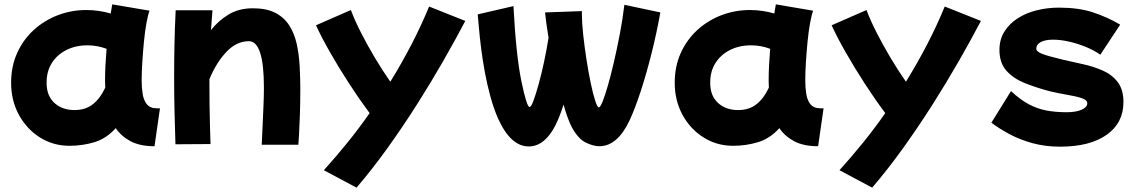

<svg xmlns="http://www.w3.org/2000/svg" viewBox="-20 -590 5204 881"><path d="M299 79Q224 79 163 40.5Q102 2 66.5 -63.5Q31 -129 31 -210Q31 -286 59 -347.5Q87 -409 135.5 -453Q184 -497 246 -520.5Q308 -544 376 -544Q433 -544 488 -528Q492 -549 495 -570L666 -541Q659 -522 652 -484Q645 -446 640.5 -399Q636 -352 633 -305Q630 -258 630 -220Q630 -189 634.5 -159.5Q639 -130 654 -111.5Q669 -93 700 -93H714L689 81Q623 81 580 58.5Q537 36 511 -2Q468 46 413 62.5Q358 79 299 79ZM195 -190Q200 -142 234.5 -113.5Q269 -85 322 -85Q373 -85 407 -112.5Q441 -140 463 -188Q462 -204 462 -221Q462 -256 464 -293Q466 -330 469 -366Q427 -382 381 -382Q327 -382 284.5 -360.5Q242 -339 218 -301Q194 -263 194 -213V-201Q194 -195 195 -190Z M785 72Q782 -16 780.5 -91Q779 -166 779 -239Q779 -312 780.5 -385.5Q782 -459 786 -543H955Q951 -498 948 -452Q982 -495 1029 -523.5Q1076 -552 1140 -552Q1203 -552 1243.5 -531Q1284 -510 1307.5 -473Q1331 -436 1341.5 -388.5Q1352 -341 1355 -286.5Q1358 -232 1358 -177Q1358 -117 1356 -62Q1354 -7 1352 30Q1350 67 1349 74H1181Q1183 33 1185 -13.5Q1187 -60 1189 -105.5Q1191 -151 1191 -188Q1191 -401 1122 -401Q1065 -401 1018.5 -351.5Q972 -302 941 -227V-207Q941 -159 941.5 -107.5Q942 -56 943.5 -9.5Q945 37 946 71Z M1616 271 1466 191Q1522 129 1575 63.5Q1628 -2 1676 -71Q1629 -134 1582 -206.5Q1535 -279 1495 -349Q1455 -419 1430 -474L1590 -544Q1608 -496 1636.5 -440Q1665 -384 1699.5 -326Q1734 -268 1771 -215Q1879 -390 1949 -560L2115 -494Q2070 -408 2013.5 -309.5Q1957 -211 1892.5 -109.5Q1828 -8 1758 89.5Q1688 187 1616 271Z M2265 -47Q2245 -93 2230 -148Q2215 -203 2204.5 -260Q2194 -317 2187.5 -369.5Q2181 -422 2177.5 -462.5Q2174 -503 2172 -524L2336 -562Q2348 -335 2372.5 -217Q2397 -99 2410 -99Q2417 -99 2427.5 -127Q2438 -155 2451 -201.5Q2464 -248 2476 -304Q2488 -360 2497 -417Q2485 -490 2481 -533L2650 -539V-527Q2650 -486 2656 -431Q2662 -376 2671 -317.5Q2680 -259 2690.5 -209Q2701 -159 2711 -128Q2721 -97 2728 -97Q2734 -97 2745 -124Q2756 -151 2769.5 -198Q2783 -245 2797 -305.5Q2811 -366 2824 -433.5Q2837 -501 2845 -568L3010 -533Q2993 -438 2969.5 -344.5Q2946 -251 2920 -171.5Q2894 -92 2869 -38Q2813 81 2730 81Q2703 81 2668.5 64.5Q2634 48 2605 -4Q2595 -23 2585 -50Q2575 -77 2566 -110Q2554 -73 2542 -44Q2489 82 2406 82Q2323 82 2265 -47Z M3344 79Q3269 79 3208 40.5Q3147 2 3111.5 -63.5Q3076 -129 3076 -210Q3076 -286 3104 -347.5Q3132 -409 3180.5 -453Q3229 -497 3291 -520.5Q3353 -544 3421 -544Q3478 -544 3533 -528Q3537 -549 3540 -570L3711 -541Q3704 -522 3697 -484Q3690 -446 3685.5 -399Q3681 -352 3678 -305Q3675 -258 3675 -220Q3675 -189 3679.5 -159.5Q3684 -130 3699 -111.5Q3714 -93 3745 -93H3759L3734 81Q3668 81 3625 58.5Q3582 36 3556 -2Q3513 46 3458 62.5Q3403 79 3344 79ZM3240 -190Q3245 -142 3279.5 -113.5Q3314 -85 3367 -85Q3418 -85 3452 -112.5Q3486 -140 3508 -188Q3507 -204 3507 -221Q3507 -256 3509 -293Q3511 -330 3514 -366Q3472 -382 3426 -382Q3372 -382 3329.5 -360.5Q3287 -339 3263 -301Q3239 -263 3239 -213V-201Q3239 -195 3240 -190Z M3982 271 3832 191Q3888 129 3941 63.5Q3994 -2 4042 -71Q3995 -134 3948 -206.5Q3901 -279 3861 -349Q3821 -419 3796 -474L3956 -544Q3974 -496 4002.5 -440Q4031 -384 4065.5 -326Q4100 -268 4137 -215Q4245 -390 4315 -560L4481 -494Q4436 -408 4379.5 -309.5Q4323 -211 4258.5 -109.5Q4194 -8 4124 89.5Q4054 187 3982 271Z M4844 83Q4776 83 4718 67Q4660 51 4613 26Q4566 1 4529 -27L4619 -172Q4661 -133 4700 -112Q4739 -91 4781.5 -83Q4824 -75 4874 -75Q4917 -75 4943 -86.5Q4969 -98 4969 -116Q4969 -131 4944 -139.5Q4919 -148 4880 -154.5Q4841 -161 4798 -171Q4737 -187 4684 -208Q4631 -229 4598.5 -265Q4566 -301 4566 -361Q4566 -409 4589 -445.5Q4612 -482 4650.5 -506.5Q4689 -531 4738 -543Q4787 -555 4839 -555Q4929 -555 4994.5 -533.5Q5060 -512 5120 -477L5029 -339Q4999 -360 4960.5 -375.5Q4922 -391 4883.5 -399.5Q4845 -408 4812 -408Q4776 -408 4755.5 -397Q4735 -386 4735 -366Q4735 -354 4760.5 -343.5Q4786 -333 4858 -316Q4901 -306 4949 -295.5Q4997 -285 5039.5 -266.5Q5082 -248 5108.5 -213.5Q5135 -179 5135 -122Q5135 -26 5058 28.5Q4981 83 4844 83Z"/></svg>

Font: Mochiy Pop One
Style: Regular
Weight: 400
Designer: FONTDASU
Foundry: FONTDASU / Google Inc. / Adobe
Version: Version 2.000